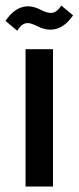

<svg xmlns="http://www.w3.org/2000/svg" viewBox="-55 -679 286 699"><path d="M38 -500H138V0H38ZM47 -656Q70 -656 96 -642Q116 -632 130 -632Q152 -632 168 -659L211 -623Q175 -571 129 -571Q105 -571 80 -584Q58 -595 46 -595Q24 -595 8 -567L-35 -603Q1 -656 47 -656Z"/></svg>

Font: Piscolabis
Style: Regular
Weight: 400
Designer: Ariel Martín Pérez
Foundry: Tunera Type Foundry
Version: Version 1.000